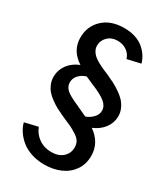

<svg xmlns="http://www.w3.org/2000/svg" viewBox="-241 -872 1075 1229"><g transform="rotate(30 296.5 -257.0)"><path d="M46.8 80.9 144.5 57.7Q160.5 101.8 200.5 130Q240.5 158.2 293.6 158.2Q346.4 158.2 378 130Q409.5 101.8 409.5 57.7Q409.5 34.1 399.5 15.7Q389.5 -2.7 362 -20.2Q334.5 -37.7 316.4 -46.4Q298.2 -55 251.4 -75Q245.9 -77.3 243.2 -78.6Q214.1 -91.8 191.8 -103.6Q169.5 -115.5 143.9 -133.9Q118.2 -152.3 102 -171.4Q85.9 -190.5 75.2 -217Q64.5 -243.6 65.9 -273.2Q67.7 -320.9 96.8 -359.3Q125.9 -397.7 177.3 -418.2Q89.1 -474.5 89.1 -570.9Q89.1 -654.1 147 -708.9Q205 -763.6 304.1 -763.6Q349.1 -763.6 385.9 -751.6Q422.7 -739.5 447.3 -718.6Q471.8 -697.7 487.7 -673.4Q503.6 -649.1 511.8 -620.9L413.6 -598.2Q405.5 -629.1 376.6 -650.5Q347.7 -671.8 307.7 -671.8Q263.6 -671.8 235.5 -644.8Q207.3 -617.7 207.3 -578.6Q207.3 -560 216.1 -543.6Q225 -527.3 238.4 -515.2Q251.8 -503.2 271.6 -491.8Q291.4 -480.5 308.9 -472.5Q326.4 -464.5 348.2 -455.5Q354.5 -453.2 357.3 -451.8Q389.1 -437.7 412.7 -425.5Q436.4 -413.2 464.5 -394.1Q492.7 -375 510.7 -355.2Q528.6 -335.5 540.7 -308.2Q552.7 -280.9 551.8 -250.9Q550.5 -203.6 521.4 -165.5Q492.3 -127.3 441.4 -105.9Q528.6 -45.5 528.6 52.3Q528.6 113.2 497 158.6Q465.5 204.1 412.7 227Q360 250 294.5 250Q241.4 250 196.6 234.8Q151.8 219.5 122 194.3Q92.3 169.1 73.4 140.2Q54.5 111.4 46.8 80.9ZM249.5 -374.5Q218.6 -365.9 196.4 -343.2Q174.1 -320.5 174.1 -288.6Q174.1 -257.3 197.7 -235.9Q221.4 -214.5 275.9 -190.9Q346.4 -158.6 368.6 -147.7Q398.6 -157.7 421.1 -181.1Q443.6 -204.5 443.6 -233.6Q443.6 -266.8 412 -293.2Q380.5 -319.5 301.8 -351.4Q287.7 -356.8 249.5 -374.5Z"/></g></svg>

Font: Spartan MB SemBd
Style: Regular
Weight: 600
Designer: Matt Bailey, Mirko Velimirovic
Foundry: Matt Bailey
Version: Version 1.005